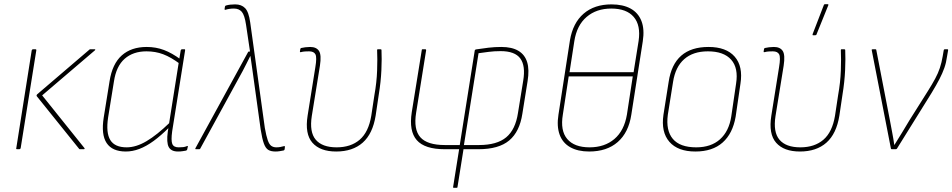

<svg xmlns="http://www.w3.org/2000/svg" viewBox="-20 -715 4563 920"><path d="M363 0Q360 0 359 -2L157 -253Q153 -257 158 -263L407 -476Q409 -479 413 -479H434Q436 -479 436.5 -477.5Q437 -476 435 -474L182 -258L385 -5Q386 -3 385 -1.5Q384 0 382 0ZM62 0Q56 0 58 -5L132 -474Q134 -479 138 -479H149Q155 -479 154 -474L79 -5Q77 0 73 0Z M583 11Q518 11 491 -29.5Q464 -70 477 -152L505 -326Q518 -409 563.5 -449.5Q609 -490 683 -490Q727 -490 765.5 -475.5Q804 -461 846 -430L842 -409Q799 -441 762 -455Q725 -469 682 -469Q618 -469 577.5 -433.5Q537 -398 526 -325L498 -152Q487 -79 508.5 -44Q530 -9 587 -9Q632 -9 682 -38.5Q732 -68 794 -128L790 -104Q751 -65 716 -39.5Q681 -14 648 -1.5Q615 11 583 11ZM833 11Q800 11 788.5 -10.5Q777 -32 784 -84L788 -108L789 -116L837 -419L838 -426L846 -474Q848 -479 852 -479H864Q868 -479 867 -474L805 -86Q799 -42 805.5 -25.5Q812 -9 836 -9Q848 -9 857.5 -10Q867 -11 876 -15Q881 -17 880 -12L877 1Q876 6 870 7Q864 8 854.5 9.5Q845 11 833 11Z M1300 11Q1279 11 1266 3.5Q1253 -4 1244.5 -27Q1236 -50 1229 -95L1190 -376Q1188 -394 1185 -411.5Q1182 -429 1180 -446H1179Q1170 -428 1161 -410Q1152 -392 1143 -375L939 -2Q938 0 934 0H918Q915 0 916 -4L1169 -466Q1170 -468 1173 -468H1178L1159 -596Q1152 -643 1138.5 -658.5Q1125 -674 1101 -674Q1090 -674 1079.5 -672.5Q1069 -671 1060 -668Q1056 -667 1056 -671L1058 -684Q1059 -688 1064 -689Q1082 -694 1107 -694Q1137 -694 1154.5 -676Q1172 -658 1179 -607L1249 -102Q1256 -63 1263 -43Q1270 -23 1280 -16Q1290 -9 1304 -9Q1314 -9 1322.5 -10.5Q1331 -12 1342 -15Q1346 -16 1345 -10L1344 0Q1343 5 1339 6Q1329 8 1319.5 9.5Q1310 11 1300 11Z M1591 11Q1514 11 1477 -31Q1440 -73 1454 -161L1491 -393Q1499 -440 1491.5 -454.5Q1484 -469 1461 -469Q1453 -469 1442.5 -468.5Q1432 -468 1421 -465Q1417 -464 1417 -468L1419 -480Q1420 -483 1420.5 -483.5Q1421 -484 1423 -485Q1431 -487 1443 -488.5Q1455 -490 1466 -490Q1496 -490 1508.5 -471Q1521 -452 1513 -400L1474 -159Q1462 -82 1493 -45.5Q1524 -9 1593 -9Q1661 -9 1703.5 -45.5Q1746 -82 1759 -160L1774 -259Q1785 -320 1787 -377Q1789 -434 1787 -475Q1787 -479 1790 -479H1803Q1808 -479 1808 -475Q1810 -435 1807.5 -379Q1805 -323 1795 -262L1780 -161Q1766 -74 1718 -31.5Q1670 11 1591 11Z M2154 185Q2151 185 2151 182L2180 0H2111Q2015 0 1977 -43.5Q1939 -87 1953 -177L2001 -475Q2001 -479 2004 -479H2018Q2022 -479 2022 -475L1974 -175Q1961 -95 1994 -57.5Q2027 -20 2112 -20H2183L2255 -474Q2258 -478 2259 -478Q2291 -483 2321 -486.5Q2351 -490 2382 -490Q2433 -490 2464 -471.5Q2495 -453 2506 -417Q2517 -381 2508 -326L2483 -170Q2470 -84 2420 -42Q2370 0 2272 0H2201L2172 182Q2172 185 2168 185ZM2203 -20H2275Q2361 -20 2405.5 -57Q2450 -94 2462 -174L2487 -328Q2499 -400 2473 -435Q2447 -470 2379 -470Q2348 -470 2321.5 -466.5Q2295 -463 2273 -460Z M2803 11Q2749 11 2712.5 -9.5Q2676 -30 2661.5 -70Q2647 -110 2656 -166L2711 -522Q2725 -605 2776.5 -649.5Q2828 -694 2910 -694Q2965 -694 3001.5 -674Q3038 -654 3053.5 -614.5Q3069 -575 3060 -517L3005 -165Q2992 -80 2940 -34.5Q2888 11 2803 11ZM2805 -9Q2877 -9 2924 -49Q2971 -89 2984 -166L3012 -349H2705L2677 -166Q2664 -89 2698 -49Q2732 -9 2805 -9ZM2709 -369H3016L3040 -519Q3051 -594 3016.5 -634Q2982 -674 2909 -674Q2838 -674 2791 -634Q2744 -594 2732 -518Z M3312 11Q3228 11 3187.5 -35.5Q3147 -82 3159 -165L3184 -323Q3209 -490 3375 -490Q3460 -490 3500.5 -443.5Q3541 -397 3528 -314L3505 -156Q3491 -75 3442.5 -32Q3394 11 3312 11ZM3316 -9Q3387 -9 3430 -47.5Q3473 -86 3484 -157L3507 -314Q3519 -389 3483.5 -429Q3448 -469 3372 -469Q3301 -469 3258.5 -431.5Q3216 -394 3205 -322L3180 -165Q3170 -90 3204 -49.5Q3238 -9 3316 -9Z M3813 11Q3736 11 3699 -31Q3662 -73 3676 -161L3713 -393Q3721 -440 3713.5 -454.5Q3706 -469 3683 -469Q3675 -469 3664.5 -468.5Q3654 -468 3643 -465Q3639 -464 3639 -468L3641 -480Q3642 -483 3642.5 -483.5Q3643 -484 3645 -485Q3653 -487 3665 -488.5Q3677 -490 3688 -490Q3718 -490 3730.5 -471Q3743 -452 3735 -400L3696 -159Q3684 -82 3715 -45.5Q3746 -9 3815 -9Q3883 -9 3925.5 -45.5Q3968 -82 3981 -160L3996 -259Q4007 -320 4009 -377Q4011 -434 4009 -475Q4009 -479 4012 -479H4025Q4030 -479 4030 -475Q4032 -435 4029.5 -379Q4027 -323 4017 -262L4002 -161Q3988 -74 3940 -31.5Q3892 11 3813 11ZM3876 -546Q3874 -546 3873.5 -547.5Q3873 -549 3874 -552L3928 -692Q3929 -694 3930.5 -694.5Q3932 -695 3934 -695H3946Q3948 -695 3949 -693.5Q3950 -692 3949 -690L3892 -549Q3891 -546 3885 -546Z M4253 0Q4250 0 4249 -3L4157 -475Q4156 -479 4162 -479H4175Q4179 -479 4179 -475L4245 -134Q4250 -106 4255.5 -78Q4261 -50 4265 -21H4266Q4285 -51 4302.5 -80Q4320 -109 4338 -139L4425 -277Q4447 -312 4461 -338Q4475 -364 4483.5 -389.5Q4492 -415 4497 -445L4502 -474Q4503 -479 4508 -479H4519Q4524 -479 4523 -474L4518 -445Q4514 -415 4505 -389.5Q4496 -364 4481.5 -336Q4467 -308 4444 -270L4278 -3Q4276 0 4272 0Z"/></svg>

Font: Sofia Sans Semi Condensed Thin
Style: Italic
Weight: 250
Italic angle: -9°
Version: Version 4.100